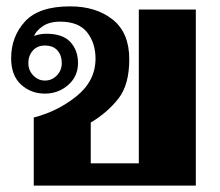

<svg xmlns="http://www.w3.org/2000/svg" viewBox="-20 -583 690 603"><path d="M86 -214Q161 -233 220.5 -281Q280 -329 280 -399Q280 -448 253.5 -481.5Q227 -515 169 -515Q135 -515 114 -500.5Q93 -486 87 -470Q105 -477 126 -477Q177 -477 201 -451Q225 -425 225 -385Q225 -343 194 -316Q163 -289 121 -289Q77 -289 46 -317.5Q15 -346 15 -400Q15 -468 58.5 -515.5Q102 -563 200 -563Q282 -563 334 -521.5Q386 -480 386 -397Q386 -317 352 -273.5Q318 -230 265 -198V-70H416V-553H595V0H86ZM174 -385Q174 -409 160.5 -424.5Q147 -440 121 -440Q97 -440 83 -424Q69 -408 69 -385Q69 -362 84.5 -346Q100 -330 121 -330Q143 -330 158.5 -346Q174 -362 174 -385Z"/></svg>

Font: Taviraj
Style: Bold
Weight: 700
Designer: Katatrad Team
Foundry: CadsonDemak
Version: Version 1.001